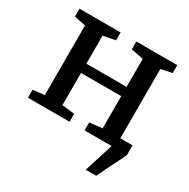

<svg xmlns="http://www.w3.org/2000/svg" viewBox="-165 -703 1015 1032"><g transform="rotate(30 343.0 -186.5)"><path d="M500 180 557 0 539.5 -59.5H652.5V0Q639.5 29.5 623.5 61Q607.5 92.5 592.2 122.8Q577 153 565 180ZM37.5 0V-49.5L109 -58V-489.5L38.5 -504V-553H293.5V-504L218 -489.5V-315.5H467.5V-489.5L391 -504V-553H645V-504L576.5 -489.5V-58L648 -49.5V0H389V-49.5L467.5 -58V-258H218V-58L296 -49.5V0Z"/></g></svg>

Font: Merriweather 24pt Medium
Style: Regular
Weight: 500
Designer: Eben Sorkin
Foundry: Eben Sorkin
Version: Version 2.100